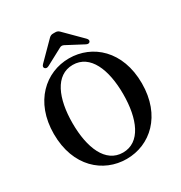

<svg xmlns="http://www.w3.org/2000/svg" viewBox="-221 -1117 1226 1300"><g transform="rotate(-30 392.0 -467.5)"><path d="M562 -817 432 -947C423 -956 413 -960 401 -960H383C371 -960 361 -956 352 -947L222 -816C211 -805 209 -795 216 -787C223 -779 234 -778 247 -785L376 -854C388 -861 398 -860 410 -854L539 -786C552 -779 563 -780 569 -788C575 -796 573 -806 562 -817ZM48 -368C48 -113 210 25 392 25C575 25 736 -115 736 -368C736 -622 574 -761 392 -761C210 -761 48 -620 48 -368ZM194 -368C194 -560 256 -710 392 -710C528 -710 590 -560 590 -368C590 -175 528 -25 392 -25C256 -25 194 -175 194 -368Z"/></g></svg>

Font: 寒蝉锦书宋Pro Soft
Style: Regular
Weight: 700
Designer: 寒蝉锦书宋{Warren} 思源宋体{Ryoko NISHIZUKA 西塚涼子 (kana & ideographs); Frank Grießhammer (Latin, Greek & Cyrillic); Wenlong ZHANG 
Foundry: Adobe & ChillType
Version: Version 2.000;Glyphs 3.1.1 (3135)